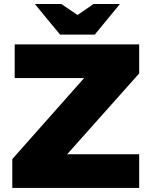

<svg xmlns="http://www.w3.org/2000/svg" viewBox="-20 -917 738 937"><path d="M565.4 -897.5Q533.2 -897.5 436.5 -897.5Q417 -883.8 358.4 -843.8Q337.9 -857.4 279.3 -897.5Q247.1 -897.5 150.4 -897.5Q180.7 -859.4 273.4 -748Q315.4 -748 442.4 -748Q472.7 -785.2 565.4 -897.5ZM40 0Q194.3 0 659.2 0Q659.2 -41 659.2 -164.1Q571.3 -164.1 307.6 -164.1Q395.5 -262.7 659.2 -558.6Q659.2 -594.7 659.2 -700.2Q506.8 -700.2 51.8 -700.2Q51.8 -659.2 51.8 -536.1Q136.7 -536.1 390.6 -536.1Q303.7 -437.5 40 -140.6Q40 -105.5 40 0Z"/></svg>

Font: Big-Shock
Style: Black
Weight: 400